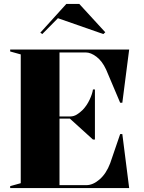

<svg xmlns="http://www.w3.org/2000/svg" viewBox="-20 -961 735 981"><path d="M32 0V-10L86 -25V-683L32 -698V-708H640L605 -436H594L522 -606Q502 -649 473 -671Q444 -693 418 -693H284V-366H339Q357 -366 373 -376Q389 -386 403 -400Q424 -422 438 -452Q452 -482 455 -504H465V-248H455L337 -355H284V-15H421Q455 -15 489 -44.5Q523 -74 543 -127L594 -276H605L640 0ZM196 -787 186 -794 319 -941H385L518 -796L508 -787L276 -868Z"/></svg>

Font: Kalnia Thin SemiBold
Style: Regular
Weight: 600
Version: Version 1.105